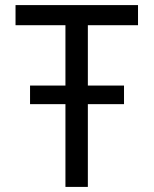

<svg xmlns="http://www.w3.org/2000/svg" viewBox="-20 -734 603 754"><path d="M98 -325V-398H467V-325ZM237 0V-635H41V-714H522V-635H325V0Z"/></svg>

Font: Noto Sans Mono SemiCondensed
Style: Regular
Weight: 400
Width: 4
Designer: Monotype Design Team
Foundry: Monotype Imaging Inc.
Version: Version 2.010